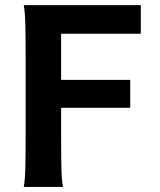

<svg xmlns="http://www.w3.org/2000/svg" viewBox="-20 -733 626 753"><path d="M490.7 -419.9V-310.1H219.7V-199.2Q219.7 -112.8 220.9 -68.4Q222.2 -23.9 227.1 0H73.2Q78.1 -26.4 79.3 -73.7Q80.6 -121.1 80.6 -212.4V-498Q80.6 -590.3 79.3 -638.4Q78.1 -686.5 73.2 -712.9H532.2V-600.6H219.7V-419.9Z"/></svg>

Font: Lesson One
Style: Bold
Weight: 700
Designer: But Ko, Victor Gaultney, Annie Olsen, Julie Remington, Don Collingsworth, Eric Hays, Becca Hirsbrunner
Version: Version 1.100